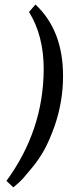

<svg xmlns="http://www.w3.org/2000/svg" viewBox="-20 -638 306 843"><path d="M8.3 156.2Q170.9 -65.9 171.9 -334.5Q171.9 -481.4 107.4 -585.4L135.7 -618.2Q257.3 -504.4 256.8 -303.2Q256.8 -191.4 219.2 -83Q195.8 -18.1 173.3 22Q151.4 61 122.6 96.2Q90.8 134.3 81.1 145.5Q64.9 163.6 38.6 184.6Z"/></svg>

Font: Neuton Cursive
Style: Regular
Weight: 500
Designer: Brian M Zick
Version: Version 1.43